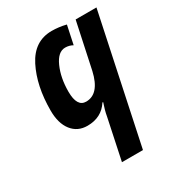

<svg xmlns="http://www.w3.org/2000/svg" viewBox="-175 -829 853 934"><g transform="rotate(-30 252.0 -362.0)"><path d="M353 0 504 -714H387L332 -456Q306 -342 232 -342Q181 -342 181 -427Q181 -504 207 -562.5Q233 -621 274 -621Q297 -621 316 -610L338 -714Q297 -724 258 -724Q159 -724 109.5 -626.5Q60 -529 60 -391Q60 -319 92 -278Q124 -237 179 -237Q258 -237 298 -299H302Q296 -281 291 -263.5Q286 -246 283 -228L235 0Z"/></g></svg>

Font: Noto Sans Display Condensed
Style: Bold Italic
Weight: 700
Width: 3
Designer: Monotype Design team
Foundry: Monotype Imaging Inc.
Version: 1.000